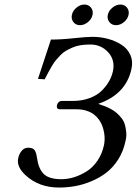

<svg xmlns="http://www.w3.org/2000/svg" viewBox="-20 -822 608 854"><path d="M253.4 -24.9Q280.8 -24.9 309.3 -33.7Q337.9 -42.5 365.2 -59.6Q392.6 -76.7 413.3 -106.9Q434.1 -137.2 442.4 -175.8Q444.8 -187 445.3 -200.7Q445.8 -214.4 443.4 -229.7Q440.9 -245.1 435.8 -260Q430.7 -274.9 420.9 -288.8Q411.1 -302.7 397.7 -313Q384.3 -323.2 364.5 -329.6Q344.7 -335.9 320.3 -335.9H247.6Q229.5 -335.9 233.4 -354Q235.4 -362.8 241.2 -367.9Q247.1 -373 255.4 -373H302.2Q344.7 -373 378.7 -385.7Q412.6 -398.4 433.1 -419.2Q453.6 -439.9 465.6 -461.4Q477.5 -482.9 482.4 -505.9Q492.7 -554.7 461.2 -589.4Q429.7 -624 381.8 -624Q359.4 -624 339.6 -621.1Q319.8 -618.2 303.7 -611.1Q287.6 -604 274.4 -596.7Q261.2 -589.4 249 -576.7L228.5 -554.2Q220.2 -544.4 210.2 -527.3Q200.2 -510.3 194.3 -499L178.7 -469.2L148.9 -471.2L206.5 -646Q253.4 -646 308.8 -652.1Q364.3 -658.2 391.1 -658.2Q426.8 -658.2 460.2 -649.2Q493.7 -640.1 520.3 -623Q546.9 -606 559.6 -578.1Q572.3 -550.3 564.9 -516.1Q541 -402.8 416.5 -359.9Q432.1 -355 445.6 -349.9Q459 -344.7 473.9 -336.7Q488.8 -328.6 499.5 -319.1Q510.3 -309.6 520.5 -296.6Q530.8 -283.7 535.2 -268.6Q539.6 -253.4 541.5 -233.9Q543.5 -214.4 537.6 -191.9Q528.3 -148.4 505.9 -113Q483.4 -77.6 453.9 -54.7Q424.3 -31.7 387.9 -16.4Q351.6 -1 315.4 5.6Q279.3 12.2 242.2 12.2Q152.8 12.2 93.3 -43Q52.7 -80.6 61 -118.2Q65.4 -138.7 77.1 -151.9Q88.4 -165 105 -165Q125 -165 133.1 -155.3Q141.1 -145.5 144.5 -120.1Q151.4 -70.8 174.8 -47.9Q198.7 -24.9 253.4 -24.9ZM306.6 -723.6Q295.9 -737.3 299.8 -755.9Q303.7 -774.4 320.3 -788.1Q336.9 -801.8 355.5 -801.8Q374 -801.8 384.8 -788.1Q395.5 -774.4 391.6 -755.9Q387.7 -737.3 371.1 -723.6Q354.5 -710 335.9 -710Q317.4 -710 306.6 -723.6ZM466.6 -723.6Q455.6 -737.3 459.5 -755.9Q463.4 -774.4 480.2 -788.1Q497.1 -801.8 515.6 -801.8Q534.2 -801.8 544.9 -788.1Q555.7 -774.4 551.8 -755.9Q547.9 -737.3 531.2 -723.6Q514.6 -710 496.1 -710Q477.5 -710 466.6 -723.6Z"/></svg>

Font: Linux Biolinum G
Style: Italic
Weight: 400
Italic angle: -12°
Designer: Philipp H. Poll
Foundry: Philipp H. Poll
Version: Version 0.5.1